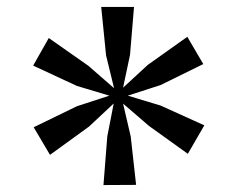

<svg xmlns="http://www.w3.org/2000/svg" viewBox="-20 -843 684 553"><path d="M278 -310 289 -450 307.5 -545 236.5 -478.5 124 -397 77 -476.5 201.5 -537 295 -567.5 201.5 -595.5 75.5 -654 120.5 -733.5 234.5 -653.5 308.5 -589 285.5 -683.5 271.5 -823H366L354.5 -685L334.5 -590.5L405.5 -656L519.5 -737L565.5 -658.5L442.5 -598L348 -567.5L442.5 -539L568.5 -482L521 -400L409.5 -480L334.5 -544.5L356.5 -450L372 -310.5Z"/></svg>

Font: Merriweather Light 18pt
Style: Regular
Weight: 400
Version: Version 2.100